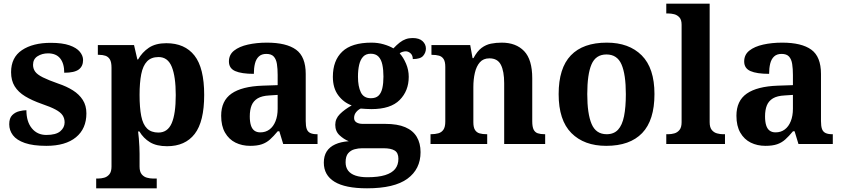

<svg xmlns="http://www.w3.org/2000/svg" viewBox="-20 -780 4563 1040"><path d="M231 10Q159 10 114.5 -5.5Q70 -21 50 -47.5Q30 -74 30 -107Q30 -140 46 -156Q62 -172 84 -177.5Q106 -183 123 -183Q123 -121 152.5 -85Q182 -49 231 -49Q283 -49 306.5 -69Q330 -89 330 -117Q330 -139 319 -155.5Q308 -172 281 -186.5Q254 -201 207 -217Q153 -236 116 -258.5Q79 -281 59.5 -312.5Q40 -344 40 -389Q40 -469 99 -508.5Q158 -548 255 -548Q318 -548 356.5 -534.5Q395 -521 412.5 -499.5Q430 -478 430 -455Q430 -421 406.5 -403.5Q383 -386 328 -386Q328 -436 306 -463.5Q284 -491 240 -491Q208 -491 183.5 -475.5Q159 -460 159 -429Q159 -408 170.5 -392Q182 -376 212 -361Q242 -346 296 -327Q341 -312 375 -290.5Q409 -269 428.5 -238.5Q448 -208 448 -166Q448 -83 391.5 -36.5Q335 10 231 10Z M501 240V187H513Q528 187 544.5 182.5Q561 178 572.5 164Q584 150 584 122V-413Q584 -444 575 -458.5Q566 -473 551 -478Q536 -483 517 -483H510V-536H706L724 -458H728Q750 -497 786.5 -521.5Q823 -546 881 -546Q981 -546 1033.5 -479Q1086 -412 1086 -266Q1086 -121 1034.5 -54.5Q983 12 885 12Q828 12 792.5 -9.5Q757 -31 735 -68H728Q730 -54 732 -30.5Q734 -7 735 15.5Q736 38 736 53V122Q736 150 747.5 164Q759 178 776 182.5Q793 187 807 187H829V240ZM838 -62Q888 -62 910 -112.5Q932 -163 932 -265Q932 -365 910.5 -418Q889 -471 839 -471Q799 -471 776.5 -447.5Q754 -424 745 -378Q736 -332 736 -266Q736 -197 745 -151.5Q754 -106 776.5 -84Q799 -62 838 -62Z M1335 10Q1291 10 1255.5 -7.5Q1220 -25 1199 -61.4Q1178 -97.7 1178 -153Q1178 -234 1234 -273Q1290 -312 1402 -316L1484 -318.8V-374Q1484 -407.6 1480 -433.3Q1476 -459 1463 -473.5Q1450 -488 1422.5 -488Q1397 -488 1382 -474Q1367 -460 1361 -435.5Q1355 -411 1355 -380Q1288 -380 1254 -395Q1220 -410 1220 -447Q1220 -483.8 1248 -505.9Q1276 -528 1322.9 -538.5Q1369.8 -549 1425.8 -549Q1531 -549 1583.5 -511Q1636 -473 1636 -379.4V-124.1Q1636 -96.6 1641.5 -81.3Q1647 -66 1660.7 -59.5Q1674.4 -53 1696 -53H1700V0H1514L1493 -69H1484.4Q1462 -42 1442.5 -24.5Q1423 -7 1398 1.5Q1373 10 1335 10ZM1389.8 -63Q1419 -63 1439.8 -78.7Q1460.7 -94.3 1472.3 -123.3Q1484 -152.3 1484 -191V-266L1439 -263Q1399 -261 1375.9 -247.3Q1352.9 -233.5 1342.9 -209.3Q1333 -185.1 1333 -149.4Q1333 -121 1339 -101.5Q1345 -82 1357.8 -72.5Q1370.6 -63 1389.8 -63Z M1968 240Q1850 240 1792 204.5Q1734 169 1734 101Q1734 65 1749.5 40.5Q1765 16 1795.5 2Q1826 -12 1869 -15Q1842 -26 1819 -47.5Q1796 -69 1796 -104Q1796 -137 1821 -162Q1846 -187 1885 -209Q1841 -225 1812 -264Q1783 -303 1783 -364Q1783 -452 1834 -500.5Q1885 -549 1992 -549Q2027 -549 2058 -540Q2089 -531 2111 -518Q2129 -537 2145 -549.5Q2161 -562 2178 -568Q2195 -574 2215 -574Q2251 -574 2269 -557Q2287 -540 2287 -517Q2287 -495 2272 -477.5Q2257 -460 2216 -460Q2216 -480 2204 -491Q2192 -502 2178 -502Q2170 -502 2160 -499Q2150 -496 2145 -491Q2165 -469 2179.5 -435Q2194 -401 2194 -364Q2194 -288 2145 -238.5Q2096 -189 1992 -189Q1981 -189 1962 -190Q1943 -191 1934 -192Q1920 -186 1909 -172.5Q1898 -159 1898 -141Q1898 -125 1911 -117Q1924 -109 1945 -109H2066Q2133 -109 2175 -91Q2217 -73 2237.5 -38.5Q2258 -4 2258 44Q2258 136 2187 188Q2116 240 1968 240ZM1970 180Q2029 180 2066 168.5Q2103 157 2120.5 135Q2138 113 2138 80Q2138 48 2118 35.5Q2098 23 2057 23H1941Q1921 23 1900.5 28.5Q1880 34 1866 50Q1852 66 1852 99Q1852 126 1865.5 144Q1879 162 1905.5 171Q1932 180 1970 180ZM1989 -248Q2016 -248 2030.5 -262Q2045 -276 2051 -302.5Q2057 -329 2057 -365Q2057 -402 2051 -430Q2045 -458 2030 -473.5Q2015 -489 1988 -489Q1962 -489 1947 -473Q1932 -457 1925.5 -429Q1919 -401 1919 -364Q1919 -312 1934.5 -280Q1950 -248 1989 -248Z M2312 0V-53H2314Q2337 -53 2354.5 -58Q2372 -63 2382 -77.7Q2392 -92.4 2392 -121.8V-417.6Q2392 -446 2383 -460Q2374 -474 2358 -478.5Q2342 -483 2320 -483H2317V-536H2527L2539.7 -465H2544.5Q2565 -503 2588.5 -520.5Q2612 -538 2639.3 -543.5Q2666.7 -549 2697.9 -549Q2775 -549 2819 -503.2Q2863 -457.4 2863 -356V-123.5Q2863 -93 2870.5 -78Q2878 -63 2893 -58Q2908 -53 2930 -53H2933V0H2711V-329Q2711 -394 2693.1 -429Q2675.3 -464 2630.8 -464Q2598 -464 2579.2 -442.5Q2560.3 -420.9 2552.2 -385.5Q2544 -350.1 2544 -309V-118Q2544 -90 2553 -76Q2562 -62 2578 -57.5Q2594 -53 2616 -53H2619V0Z M3263.6 10Q3144 10 3075 -59.3Q3006 -128.7 3006 -270.3Q3006 -411 3072.1 -480Q3138.2 -549 3267 -549Q3387 -549 3456 -480Q3525 -411 3525 -270.3Q3525 -128.7 3458.5 -59.3Q3392 10 3263.6 10ZM3266.2 -53Q3305 -53 3327.7 -77.4Q3350.3 -101.7 3360.2 -150.5Q3370 -199.2 3370 -270Q3370 -377 3346.5 -431Q3323 -485 3265 -485Q3207 -485 3184 -431.2Q3161 -377.5 3161 -270Q3161 -164 3184.5 -108.5Q3208 -53 3266.2 -53Z M3589 0V-53H3601Q3616 -53 3632.5 -57.5Q3649 -62 3660.5 -76Q3672 -90 3672 -118V-646Q3672 -673 3660 -686Q3648 -699 3631.5 -703Q3615 -707 3601 -707H3589V-760H3824V-118Q3824 -90 3835.5 -76Q3847 -62 3864 -57.5Q3881 -53 3895 -53H3907V0Z M4126 10Q4082 10 4046.5 -7.5Q4011 -25 3990 -61.4Q3969 -97.7 3969 -153Q3969 -234 4025 -273Q4081 -312 4193 -316L4275 -318.8V-374Q4275 -407.6 4271 -433.3Q4267 -459 4254 -473.5Q4241 -488 4213.5 -488Q4188 -488 4173 -474Q4158 -460 4152 -435.5Q4146 -411 4146 -380Q4079 -380 4045 -395Q4011 -410 4011 -447Q4011 -483.8 4039 -505.9Q4067 -528 4113.9 -538.5Q4160.8 -549 4216.8 -549Q4322 -549 4374.5 -511Q4427 -473 4427 -379.4V-124.1Q4427 -96.6 4432.5 -81.3Q4438 -66 4451.7 -59.5Q4465.4 -53 4487 -53H4491V0H4305L4284 -69H4275.4Q4253 -42 4233.5 -24.5Q4214 -7 4189 1.5Q4164 10 4126 10ZM4180.8 -63Q4210 -63 4230.8 -78.7Q4251.7 -94.3 4263.3 -123.3Q4275 -152.3 4275 -191V-266L4230 -263Q4190 -261 4166.9 -247.3Q4143.9 -233.5 4133.9 -209.3Q4124 -185.1 4124 -149.4Q4124 -121 4130 -101.5Q4136 -82 4148.8 -72.5Q4161.6 -63 4180.8 -63Z"/></svg>

Font: Noto Serif Thai
Style: Regular
Weight: 400
Designer: Monotype Design Team
Foundry: Monotype Imaging Inc.
Version: Version 2.001